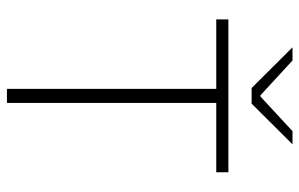

<svg xmlns="http://www.w3.org/2000/svg" viewBox="-175 -689 864 554"><g transform="rotate(90 257.0 -412.0)"><path d="M236.5 0V-634.5H277V0ZM36 -604V-639H477V-604ZM234 -706 117 -823.5V-824H154.5L255 -731.5H258.5L358.5 -824H396V-823.5L279 -706Z"/></g></svg>

Font: Anek Latin ExtraLight
Style: Regular
Weight: 250
Designer: Yesha Goshar
Foundry: Ek Type
Version: Version 1.003